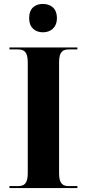

<svg xmlns="http://www.w3.org/2000/svg" viewBox="-20 -955 441 975"><path d="M198 -791C236 -791 269 -814 269 -863C269 -914 236 -935 198 -935C159 -935 128 -914 128 -863C128 -814 159 -791 198 -791ZM28 0H373V-10H331C302 -10 280 -18 280 -75V-639C280 -696 302 -704 331 -704H373V-714H28V-704H70C99 -704 121 -696 121 -639V-75C121 -18 99 -10 70 -10H28Z"/></svg>

Font: Noto Serif Display
Style: Bold
Weight: 700
Designer: Monotype Design Team
Foundry: Monotype Imaging Inc.
Version: Version 2.009